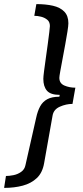

<svg xmlns="http://www.w3.org/2000/svg" viewBox="-75 -755 403 935"><path d="M102 -735Q148 -735 183 -727Q218 -719 238 -698.5Q258 -678 258 -642Q258 -630 253.5 -601.5Q249 -573 242.5 -537.5Q236 -502 229.5 -467.5Q223 -433 218.5 -408Q214 -383 214 -376Q214 -349 238.5 -338.5Q263 -328 292 -328L278 -249Q247 -249 216.5 -235.5Q186 -222 181 -192L140 39Q132 86 104.5 112Q77 138 36 149Q-5 160 -55 160L-46 102Q-30 102 -9.5 98Q11 94 28 82Q45 70 49 49L101 -181Q108 -214 120.5 -237Q133 -260 155.5 -272Q178 -284 214 -284L216 -293Q171 -293 153.5 -313.5Q136 -334 136 -371Q136 -381 139.5 -408.5Q143 -436 148 -471Q153 -506 157.5 -539.5Q162 -573 165 -598Q168 -623 168 -628Q168 -648 155.5 -658.5Q143 -669 125.5 -673.5Q108 -678 92 -678Z"/></svg>

Font: Archivo Expanded
Style: Italic
Weight: 400
Width: 7
Italic angle: -10°
Designer: Hector Gatti
Foundry: Omnibus-Type
Version: Version 2.001